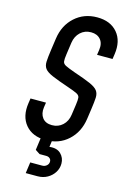

<svg xmlns="http://www.w3.org/2000/svg" viewBox="-146 -834 762 1138"><g transform="rotate(15 235.0 -265.0)"><path d="M195.5 16Q277.5 16 333.2 -35Q389 -86 401 -169L410 -232Q416.5 -277 417.8 -303.2Q419 -329.5 406.2 -346.5Q393.5 -363.5 358.2 -379Q323 -394.5 256 -417Q215.5 -431.5 199 -440Q182.5 -448.5 180.8 -462.5Q179 -476.5 183.5 -507L194 -581Q200 -621.5 226.5 -646.2Q253 -671 291.5 -671Q329.5 -671 350 -646.8Q370.5 -622.5 364 -581L359.5 -551H454.5L459 -581Q471.5 -664.5 428.5 -715.2Q385.5 -766 304 -766Q223 -766 167 -715.2Q111 -664.5 99 -581L88.5 -507Q82 -462 80.8 -435.5Q79.5 -409 92.2 -392Q105 -375 140.5 -359.8Q176 -344.5 242.5 -322Q283.5 -308 300 -299.5Q316.5 -291 318 -277Q319.5 -263 315 -232L306 -169Q300.5 -128.5 273.8 -103.8Q247 -79 208.5 -79Q169 -79 149.8 -104.2Q130.5 -129.5 136 -169L140.5 -199H45.5L41 -169Q28.5 -86 71.2 -35Q114 16 195.5 16ZM132.5 235.5H205Q238.5 235.5 265 220.5Q291.5 205.5 307 180.8Q322.5 156 322.5 127Q322.5 91.5 298 67.5Q273.5 43.5 228 49L237.5 -19.5H169L154.5 87L182.5 105.5H223Q237 105.5 245.5 113Q254 120.5 254 132.5Q254 147.5 242.5 157.5Q231 167.5 214.5 167.5H142Z"/></g></svg>

Font: Mohave Medium
Style: Italic
Weight: 500
Italic angle: -8°
Designer: Gumpita Rahayu
Foundry: Tokotype
Version: Version 2.002; ttfautohint (v1.8.3)